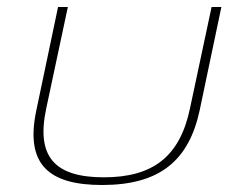

<svg xmlns="http://www.w3.org/2000/svg" viewBox="-20 -520 653 549"><path d="M84 -205C51 -50 119 9 272 9C436 9 520 -60 551 -205L613 -500H585L523 -209C494 -72 417 -13 277 -13C136 -13 83 -72 112 -209L174 -500H146Z"/></svg>

Font: LT Wave Thin
Style: Italic
Weight: 100
Designer: Daniel Lyons
Version: Version 2.5 (Glyphs App)